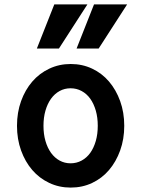

<svg xmlns="http://www.w3.org/2000/svg" viewBox="-20 -840 640 870"><path d="M300.4 10Q353 10 397.5 -11Q442 -32 474 -69.5Q506 -107 524.5 -158.2Q543 -209.4 543 -270Q543 -330.6 524.5 -381.8Q506 -433 474 -470.5Q442 -508 397.4 -529Q352.9 -550 300.4 -550Q248 -550 203.2 -528.8Q158.3 -507.6 126.2 -470.3Q94 -433 75.5 -381.8Q57 -330.6 57 -270Q57 -209.4 75.5 -158.2Q94 -107 126.1 -69.7Q158.2 -32.4 203 -11.2Q247.7 10 300.4 10ZM299.6 -100Q272.9 -100 250.2 -112.4Q227.5 -124.8 211.2 -147.4Q195 -170 186 -201.2Q177 -232.4 177 -270Q177 -307.6 186 -338.8Q195 -370 211.2 -392.6Q227.5 -415.2 250.2 -427.6Q272.9 -440 299.6 -440Q327 -440 350 -427.5Q373 -415 389.1 -392.5Q405.1 -369.9 414.1 -338.7Q423 -307.6 423 -270Q423 -232.4 414.1 -201.3Q405.1 -170.1 389.1 -147.5Q373 -125 350 -112.5Q327 -100 299.6 -100ZM376 -820H226L147 -620H247ZM556 -820H406L327 -620H427Z"/></svg>

Font: CommitMonoV143 ExtLt
Style: Regular
Weight: 200
Monospace: yes
Designer: Eigil Nikolajsen
Foundry: Eigil Nikolajsen
Version: Version 1.143